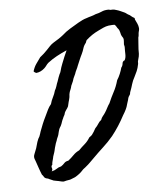

<svg xmlns="http://www.w3.org/2000/svg" viewBox="-84 -796 790 903"><g transform="rotate(-10 310.5 -345.0)"><path d="M267.6 -570.3Q241.2 -561.5 217.8 -551.3Q194.3 -541 172.9 -527.3Q165.5 -521.5 161.1 -516.1Q156.7 -510.7 149.4 -504.9Q129.9 -490.2 108.4 -490.2Q99.6 -495.1 97.7 -500Q105.5 -519.5 116.7 -532.7Q127.9 -545.9 139.6 -559.6Q158.7 -571.8 176.8 -587.9L194.3 -603.5Q198.7 -607.4 203.4 -610.6Q208 -613.8 212.9 -616.2Q226.6 -623 238.8 -629.4Q251 -635.7 262.7 -643.6Q280.3 -657.2 302.2 -668Q324.2 -678.7 344.7 -688.5Q355.5 -693.4 365.7 -697.3Q376 -701.2 386.7 -703.1Q392.1 -704.6 397.7 -705.8Q403.3 -707 409.2 -708Q420.4 -710 431.6 -713.9Q439.5 -714.8 447 -716.6Q454.6 -718.3 461.4 -720.7Q474.1 -725.6 492.2 -724.6Q495.1 -724.6 498 -723.6Q499 -723.1 500.5 -722.7Q502 -722.2 503.9 -721.7Q516.6 -721.7 522 -719.7Q527.3 -717.8 532.2 -715.8Q540 -712.9 549.8 -707.5L566.4 -698.2Q570.8 -695.8 574.2 -692.4Q576.2 -690.4 581.1 -686.5Q589.4 -681.6 591.3 -679.2L596.7 -673.8Q602.1 -668.5 606 -666.5Q610.4 -664.6 609.4 -657.2Q611.3 -651.9 613.3 -646.7Q615.2 -641.6 617.2 -636.2Q621.1 -625.5 621.1 -614.3Q621.1 -609.4 619.6 -604.5Q618.2 -599.6 616.2 -594.7Q615.2 -591.3 614.7 -588.1Q614.3 -585 613.8 -582Q612.8 -576.2 610.4 -571.3L606 -544.4Q604 -531.2 601.6 -516.6Q600.6 -509.8 600.6 -505.9Q600.6 -502 599.6 -495.1Q598.6 -488.8 596.9 -482.7Q595.2 -476.6 592.8 -471.2Q587.9 -460.9 587.9 -449.2Q582 -428.7 575.2 -416.5Q568.4 -404.3 560.5 -391.6Q549.8 -376 543.9 -360.8Q537.6 -344.2 529.3 -327.1Q527.8 -325.2 526.9 -320.3Q525.9 -315.4 524.4 -313.5Q515.1 -302.2 514.6 -298.8Q514.2 -295.4 511.7 -290Q508.8 -283.2 505.4 -274.9Q502 -266.6 499 -258.8Q496.6 -255.4 493.2 -248Q490.2 -242.2 485.8 -236.3Q483.9 -233.4 481.4 -230.2Q479 -227.1 476.6 -223.6Q445.3 -174.8 408.2 -135.7Q382.8 -110.4 356.9 -90.8Q329.6 -69.8 303.7 -47.9L284.2 -31.7Q275.9 -24.4 262.7 -15.6Q260.3 -13.7 257.6 -12Q254.9 -10.3 252.4 -8.8Q246.6 -5.4 242.2 -1Q227.5 13.2 203.1 24.4Q191.4 27.3 188.5 28.8Q185.5 30.3 183.6 30.3Q178.2 32.2 171.9 32.2Q168 32.2 160.2 33.2Q158.2 33.2 154.3 34.2Q150.4 35.2 147.5 35.2Q140.1 34.7 131.3 31.2Q127.4 29.8 123.3 28.6Q119.1 27.3 115.2 26.4Q113.3 25.9 111.6 25.4Q109.9 24.9 108.4 24.4Q106.9 23.9 105.2 23.4Q103.5 22.9 101.6 22.5L88.9 15.6Q85.9 14.2 83 12.5Q80.1 10.7 77.1 8.8Q63 5.4 59.6 -2Q56.2 -9.8 51.8 -14.6Q48.8 -23.9 46.6 -32.2Q44.4 -40.5 42.5 -47.9Q40.5 -55.2 38.6 -63.5Q36.6 -71.8 34.2 -81.1Q32.2 -87.9 30.8 -93.3Q29.3 -98.6 30.3 -105.5Q30.8 -109.4 34.2 -116.2L40 -127.9Q47.4 -141.1 52.2 -155.8Q57.1 -170.4 64.5 -183.6Q66.4 -185.5 67.9 -188.5Q69.3 -191.4 71.3 -193.4Q74.2 -199.2 76.7 -205.1Q79.1 -210.9 81.1 -215.8Q88.9 -232.4 97.2 -248.5Q105.5 -264.6 115.2 -280.3Q126 -298.8 133.3 -311Q140.6 -323.2 151.4 -334Q157.2 -350.1 166 -363.8Q174.8 -377.4 180.7 -393.6Q187 -402.3 190.9 -412.1Q195.8 -424.8 200.2 -432.6Q209 -453.6 215.8 -465.8Q217.8 -468.8 219.7 -471.7Q221.7 -474.6 222.7 -478.5Q228.5 -495.6 237.3 -512.7Q246.1 -530.8 252.4 -542.5ZM482.4 -650.4Q468.8 -649.4 456.5 -645Q444.3 -640.6 431.6 -635.7Q422.9 -632.8 415 -628.9Q407.2 -625 399.4 -621.1Q390.6 -616.2 383.3 -611.3Q376 -606.4 368.2 -600.6Q367.7 -597.7 365.7 -595.2Q363.8 -592.8 363.3 -589.8Q352.1 -578.6 347.2 -565.9Q344.7 -559.6 341.6 -553.2Q338.4 -546.9 335 -541Q331.1 -534.7 327.6 -528.6Q324.2 -522.5 320.8 -516.1L307.6 -491.2Q302.7 -480.5 297.4 -472.2Q291.5 -462.9 288.1 -454.1Q274.4 -432.1 271.5 -421.9Q268.6 -415.5 264.2 -408.7Q259.8 -402.3 257.8 -394.5Q256.3 -391.1 254.9 -387.9Q253.4 -384.8 251.5 -381.3Q249.5 -377.9 248.3 -374.8Q247.1 -371.6 246.1 -368.2Q244.6 -364.7 243.7 -357.4Q242.7 -350.1 241.2 -346.7Q239.7 -342.3 238.3 -337.9Q236.8 -333.5 234.9 -329.1Q231.9 -321.3 228.5 -309.6Q224.1 -302.2 218.3 -295.9Q212.4 -289.1 209 -283.2Q205.6 -272.5 201.7 -268.1Q198.7 -264.6 196.3 -258.8Q190.9 -250.5 187.5 -242.2Q184.1 -233.4 178.7 -224.6L174.3 -218.8Q172.9 -216.8 169.9 -211.9Q167.5 -207 165 -199.7L160.2 -185.5Q158.7 -182.1 157.2 -179Q155.8 -175.8 153.8 -172.9Q151.9 -169.9 150.6 -167Q149.4 -164.1 148.4 -161.1Q141.1 -147.9 136.7 -134.8Q135.3 -131.3 134 -127.9Q132.8 -124.5 131.8 -121.1Q130.9 -117.7 129.6 -114.3Q128.4 -110.8 127 -107.4Q121.6 -96.7 119.1 -89.4Q118.2 -85.9 117.2 -83Q116.2 -80.1 115.2 -77.1L110.8 -64.9Q108.4 -57.6 108.4 -52.7Q100.6 -46.4 103.5 -37.4Q106.4 -28.3 99.6 -21.5Q115.7 -23.9 124.5 -29.3Q133.8 -35.2 147.5 -37.1Q158.2 -43 164.6 -49.3Q172.4 -57.1 185.5 -57.6Q193.4 -62.5 200.2 -67.9Q207 -73.2 213.4 -78.6Q226.6 -90.3 244.1 -96.7Q251.5 -103 259 -109.1Q266.6 -115.2 274.4 -120.6Q290 -131.8 301.8 -148.4Q306.2 -150.4 315.4 -157.2Q321.3 -164.1 326.7 -170.9Q332 -177.7 336.9 -185.5Q347.7 -194.8 353.5 -203.1Q360.8 -213.4 371.1 -219.7Q374.5 -228.5 381.8 -235.8Q385.3 -239.3 388.4 -242.7Q391.6 -246.1 394.5 -250Q398.4 -254.9 401.9 -260Q405.3 -265.1 408.7 -270.5Q416 -282.2 422.9 -290Q429.7 -302.7 436.8 -314.9Q443.8 -327.1 451.7 -338.9Q466.3 -360.8 477.5 -390.6Q487.3 -403.3 494.6 -417.5Q502 -431.6 506.8 -445.3Q514.2 -452.6 516.1 -463.4Q518.1 -474.1 528.3 -476.6Q535.6 -487.3 536.6 -503.9Q537.1 -511.7 537.6 -519.3Q538.1 -526.9 539.1 -534.2Q540 -539.6 539.1 -543Q538.1 -547.9 538.1 -550.8Q538.6 -554.7 539.3 -558.8Q540 -563 540.5 -566.9Q542 -575.7 540 -581.1Q536.1 -587.4 534.7 -591.3L533.2 -595.7Q531.2 -601.1 531.2 -606.4Q530.3 -610.4 529.8 -613Q529.3 -615.7 528.8 -617.7Q528.3 -621.1 525.4 -626Q520.5 -632.3 518.1 -638.7Q516.1 -644 510.7 -649.4Q506.8 -649.9 503.4 -650.1Q500 -650.4 496.6 -650.4Z"/></g></svg>

Font: Fasthand
Style: Regular
Weight: 400
Designer: Danh Hong
Version: Version 8.002; ttfautohint (v1.8.3)